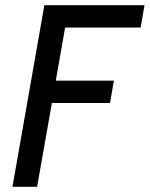

<svg xmlns="http://www.w3.org/2000/svg" viewBox="-20 -720 577 740"><path d="M522 -614H231L195 -409H419L404 -323H180L123 0H28L151 -700H537Z"/></svg>

Font: Cabin
Style: Italic
Weight: 400
Designer: Pablo Impallari
Foundry: Pablo Impallari. www.impallari.com Igino Marini. www.ikern.com
Version: Version 1.005